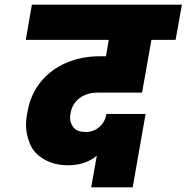

<svg xmlns="http://www.w3.org/2000/svg" viewBox="-20 -760 796 819"><path d="M397 -365Q351 -365 319.5 -341.5Q288 -318 281 -277Q279 -267 279 -257Q279 -234 294.5 -215.5Q310 -197 346 -197Q379 -197 403.5 -218Q428 -239 434 -274H601L546 39H369L393 -96Q345 -55 269 -55Q213 -55 169 -80Q125 -105 108 -146Q91 -187 91 -226Q91 -252 97 -282Q110 -357 153.5 -410.5Q197 -464 262.5 -492Q328 -520 406 -520H432L444 -590H90L116 -740H756L729 -590H626L586 -365Z"/></svg>

Font: Fz Poppins ExtBd
Style: Italic
Weight: 800
Italic angle: -10°
Designer: Ninad Kale (Devanagari), Jonny Pinhorn (Latin)
Foundry: Indian Type Foundry
Version: Vit hóa bi Vntype.Com & FontZin.Com